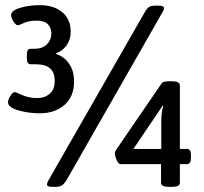

<svg xmlns="http://www.w3.org/2000/svg" viewBox="-20 -723 790 744"><path d="M11 -327Q11 -336 20 -351Q29 -366 37 -366Q41 -366 66.5 -354.5Q92 -343 125 -343Q153 -343 172.5 -359.5Q192 -376 192 -409Q192 -443 173.5 -458.5Q155 -474 117 -474H99Q91 -474 87.5 -480Q84 -486 84 -500V-509Q84 -523 87.5 -528.5Q91 -534 99 -534H113Q145 -534 162 -551.5Q179 -569 179 -593Q179 -615 165.5 -629Q152 -643 124 -643Q92 -643 72.5 -634Q53 -625 49 -625Q42 -625 32.5 -639.5Q23 -654 23 -664Q23 -682 57.5 -692.5Q92 -703 134 -703Q189 -703 221.5 -675.5Q254 -648 254 -600Q254 -570 238.5 -548Q223 -526 197 -516V-514Q230 -503 248.5 -475Q267 -447 267 -408Q267 -348 229.5 -316Q192 -284 135 -284Q90 -284 50.5 -295.5Q11 -307 11 -327ZM604 -15V-87H447Q439 -87 432 -103Q425 -119 425 -130Q425 -135 429 -141L605 -398Q609 -404 616 -406Q623 -408 634 -408H648Q677 -408 677 -391V-146H705Q720 -146 720 -121V-112Q720 -87 705 -87H677V-15Q677 1 648 1H633Q604 1 604 -15ZM605 -146V-254Q605 -291 613 -312L610 -313L497 -146ZM162 -9Q162 -13 167 -23L544 -681Q551 -692 558.5 -696.5Q566 -701 580 -701H595Q616 -701 616 -691Q616 -686 611 -678L236 -22Q228 -10 219.5 -4.5Q211 1 198 1H180Q162 1 162 -9Z"/></svg>

Font: Asap-SemiBold
Style: Regular
Weight: 600
Designer: Pablo Cosgaya
Foundry: Omnibus-Type
Version: Version 2.000; ttfautohint (v1.8)